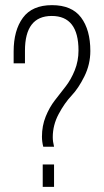

<svg xmlns="http://www.w3.org/2000/svg" viewBox="-20 -726 403 746"><path d="M331 -528Q331 -476 308 -429.5Q285 -383 258 -354.5Q231 -326 208 -283Q185 -240 185 -193Q185 -176 190 -156H148Q143 -176 143 -195Q143 -237 157.5 -273Q172 -309 193 -336Q214 -363 235 -390Q256 -417 270.5 -453Q285 -489 285 -530Q285 -664 181 -664Q77 -664 77 -529V-480H33V-526Q33 -608 69 -657Q105 -706 182 -706Q259 -706 295 -658Q331 -610 331 -528ZM146 -87H190V0H146Z"/></svg>

Font: Bebas Neue Book
Style: Regular
Weight: 400
Designer: Ryoichi Tsunekawa
Foundry: Ryoichi Tsunekawa
Version: Version 001.003